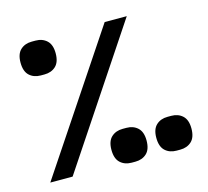

<svg xmlns="http://www.w3.org/2000/svg" viewBox="-93 -724 911 839"><g transform="rotate(-15 362.5 -304.0)"><path d="M448 -616H548L138 0H37ZM47 -540Q47 -579 67 -597.5Q87 -616 118 -616H135Q166 -616 186 -597.5Q206 -579 206 -540Q206 -500 186 -481.5Q166 -463 135 -463H118Q87 -463 67 -481.5Q47 -500 47 -540ZM535 -69Q535 -108 555 -126.5Q575 -145 606 -145H623Q654 -145 674 -126.5Q694 -108 694 -69Q694 -29 674 -10.5Q654 8 623 8H606Q575 8 555 -10.5Q535 -29 535 -69ZM332 -69Q332 -108 352 -126.5Q372 -145 403 -145H420Q451 -145 471 -126.5Q491 -108 491 -69Q491 -29 471 -10.5Q451 8 420 8H403Q372 8 352 -10.5Q332 -29 332 -69Z"/></g></svg>

Font: IBM Plex Sans Arabic Medm
Style: Regular
Weight: 500
Designer: Mike Abbink, Paul van der Laan, Pieter van Rosmalen, Wael Morcos, Khajak Apelian
Foundry: Bold Monday
Version: Version 1.005